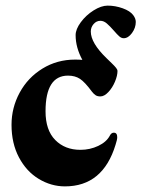

<svg xmlns="http://www.w3.org/2000/svg" viewBox="-20 -649 503 683"><path d="M21 -205Q21 -266 50 -319.5Q79 -373 131 -405Q183 -437 247 -437Q262 -437 273 -436Q249 -480 249 -524Q249 -545 267.5 -570Q286 -595 313 -612Q340 -629 363 -629Q390 -629 416.5 -619.5Q443 -610 454 -595Q463 -583 463 -571Q463 -550 449.5 -531.5Q436 -513 420 -513Q412 -513 404.5 -519.5Q397 -526 385 -540Q371 -556 360 -565.5Q349 -575 337 -575Q323 -575 313 -563.5Q303 -552 303 -537Q303 -496 359 -442Q366 -435 377 -424.5Q388 -414 393 -407.5Q398 -401 398 -397Q398 -380 389 -358.5Q380 -337 365.5 -321.5Q351 -306 337 -306Q327 -306 320.5 -310Q314 -314 307 -323Q282 -357 264.5 -368.5Q247 -380 222 -380Q142 -380 142 -253Q142 -186 176.5 -151Q211 -116 266 -116Q300 -116 329.5 -130Q359 -144 371 -167Q376 -177 385 -177Q397 -177 397 -161Q397 -152 391 -134Q346 14 211 14Q162 14 118 -12.5Q74 -39 47.5 -89Q21 -139 21 -205Z"/></svg>

Font: EB Garamond ExtraBold
Style: Regular
Weight: 800
Designer: Georg Duffner and Octavio Pardo
Foundry: Georg Duffner
Version: Version 1.000